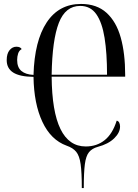

<svg xmlns="http://www.w3.org/2000/svg" viewBox="-20 -744 700 974"><path d="M395 210Q395 131 389 88.5Q383 46 366.5 26Q350 6 318 -5Q238 -34 195 -126Q152 -218 150 -354Q80 -355 47 -376Q14 -397 14 -439Q14 -472 28.5 -489.5Q43 -507 63 -507Q83 -507 90 -495Q77 -488 72 -472.5Q67 -457 67 -440Q67 -402 88.5 -384Q110 -366 150 -364Q155 -537 217 -630.5Q279 -724 391 -724Q471 -724 520.5 -679Q570 -634 592.5 -553.5Q615 -473 615 -364V-355H242Q245 -1 415 -1Q471 -1 511 -33Q551 -65 572 -132Q581 -130 585 -121.5Q589 -113 589 -102Q589 -71 559 -42Q529 -13 476 1Q447 9 431.5 28Q416 47 410.5 89Q405 131 405 210ZM523 -365Q523 -474 510.5 -552Q498 -630 468.5 -672Q439 -714 387 -714Q312 -714 278.5 -628Q245 -542 242 -365Z"/></svg>

Font: Noto Serif Display ExtraCondensed
Style: Regular
Weight: 400
Width: 2
Designer: Monotype Design Team
Foundry: Monotype Imaging Inc.
Version: Version 2.009